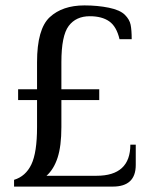

<svg xmlns="http://www.w3.org/2000/svg" viewBox="-20 -690 568 710"><path d="M32 -25Q75 -38 96 -82Q117 -126 117 -220V-320H47V-360H117V-460Q117 -583 164 -626.5Q211 -670 292 -670Q341 -670 382.5 -661.5Q424 -653 442 -635Q459 -618 463 -598.5Q467 -579 467 -545H422Q411 -592 384 -611Q357 -630 312 -630Q261 -630 234 -594Q207 -558 207 -460V-360H347V-320H207V-220Q207 -150 193 -107Q179 -64 152 -40H337Q462 -40 462 -155H482V-80Q482 0 397 0H32Z"/></svg>

Font: El Messiri
Style: Regular
Weight: 400
Designer: Mohamed Gaber
Foundry: Kief Type Foundry
Version: Version 2.006